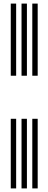

<svg xmlns="http://www.w3.org/2000/svg" viewBox="-20 -930 270 1070"><path d="M160 -508V-910H190V-508ZM40 -508V-910H70V-508ZM100 -508V-910H130V-508ZM160 120V-268H190V120ZM40 120V-268H70V120ZM100 120V-268H130V120Z"/></svg>

Font: Big Shoulders Inline Text Black
Style: Regular
Weight: 900
Designer: Patric King
Foundry: XO Type Co
Version: Version 1.000